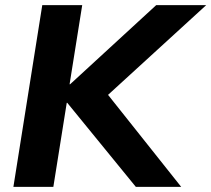

<svg xmlns="http://www.w3.org/2000/svg" viewBox="-20 -725 820 745"><path d="M32 0 144 -705H299L250 -398H252L586 -705H780L372 -332L365 -400L683 0H507L241 -326H239L187 0Z"/></svg>

Font: Nunito Sans 12pt ExtraLight 12pt ExtraBold
Style: Italic
Weight: 800
Italic angle: -9°
Version: Version 3.101;gftools[0.9.27]